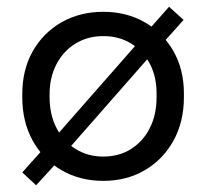

<svg xmlns="http://www.w3.org/2000/svg" viewBox="-20 -526 611 569"><path d="M87 23 46 -15 105 -81 147 -124 385 -395 419 -436 481 -506 524 -467 466 -402 423 -358 186 -88 153 -49ZM286 10Q217 10 162.5 -21.5Q108 -53 77 -109Q46 -165 46 -238V-247Q46 -319 77 -374Q108 -429 162.5 -460Q217 -491 286 -491Q355 -491 409 -460Q463 -429 494 -374.5Q525 -320 525 -249V-238Q525 -165 494 -109Q463 -53 409 -21.5Q355 10 286 10ZM286 -62Q333 -62 368.5 -84.5Q404 -107 424 -146.5Q444 -186 444 -238V-249Q444 -299 424 -337Q404 -375 368.5 -397Q333 -419 286 -419Q240 -419 204 -397Q168 -375 147.5 -336Q127 -297 127 -247V-238Q127 -186 147.5 -146.5Q168 -107 204 -84.5Q240 -62 286 -62Z"/></svg>

Font: SUSE
Style: Regular
Weight: 400
Designer: Rene Bieder
Foundry: SUSE
Version: Version 1.000